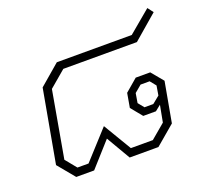

<svg xmlns="http://www.w3.org/2000/svg" viewBox="-102 -677 850 797"><g transform="rotate(-20 323.5 -279.0)"><path d="M44 -75 102 -397 193 -475H524L623 -558L642 -533L534 -440H209L136 -378L84 -84L124 -35H173L286 -159L360 -35H457L521 -89L535 -163L510 -143H454L413 -193L424 -256L479 -303H543L587 -250L555 -73L469 0H342L280 -106L185 0H106ZM510 -175 542 -201 549 -243 528 -269H488L457 -243L450 -201L471 -175Z"/></g></svg>

Font: Chakra Petch ExtraLight
Style: Italic
Weight: 275
Italic angle: -10°
Designer: Katatrad Aksorn Co.,Ltd.
Foundry: Cadson Demak Co.,Ltd.
Version: Version 1.000; ttfautohint (v1.6)